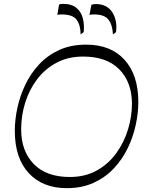

<svg xmlns="http://www.w3.org/2000/svg" viewBox="-20 -970 761 998"><path d="M327 8Q202 8 129.5 -70Q57 -148 57 -290Q57 -348 70.5 -410Q84 -472 112 -530.5Q140 -589 184 -636Q228 -683 288.5 -710.5Q349 -738 428 -738Q556 -738 627.5 -659Q699 -580 699 -440Q699 -383 685.5 -320.5Q672 -258 644 -200Q616 -142 572 -95Q528 -48 467 -20Q406 8 327 8ZM343 -50Q423 -50 483.5 -84Q544 -118 584.5 -174Q625 -230 645.5 -297.5Q666 -365 666 -432Q665 -544 599.5 -610Q534 -676 412 -676Q334 -676 274 -644Q214 -612 173 -558Q132 -504 111 -436.5Q90 -369 90 -297Q90 -185 155.5 -117.5Q221 -50 343 -50ZM567 -791Q565 -840 544 -867.5Q523 -895 469 -895Q462 -895 456 -894.5Q450 -894 445 -892L455 -945Q460 -947 465.5 -948Q471 -949 477 -949Q536 -949 563.5 -906.5Q591 -864 583 -803ZM399 -791Q399 -838 379 -866.5Q359 -895 300 -895Q294 -895 288.5 -894.5Q283 -894 278 -892L287 -946Q294 -950 306 -950Q353 -950 378 -928.5Q403 -907 411 -873.5Q419 -840 415 -803Z"/></svg>

Font: Savate ExtraLight
Style: Italic
Weight: 200
Italic angle: -11°
Designer: Max Esnée
Foundry: Plomb Type
Version: Version 2.000